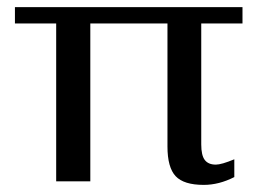

<svg xmlns="http://www.w3.org/2000/svg" viewBox="-20 -510 725 540"><path d="M451 -98V-444H234V0H138V-444H22V-490H662V-444H546V-104Q546 -73 556 -60Q566 -47 587 -47Q603 -47 639 -62V-12Q596 10 553 10Q497 10 474 -14.5Q451 -39 451 -98Z"/></svg>

Font: Fahkwang
Style: Regular
Weight: 400
Version: Version 1.000; ttfautohint (v1.6)